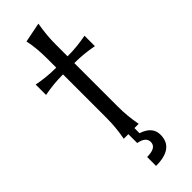

<svg xmlns="http://www.w3.org/2000/svg" viewBox="-318 -779 1025 1025"><g transform="rotate(-45 194.0 -266.5)"><path d="M137.7 0Q151.4 -70.3 151.4 -143.6V-472.2H146.5Q79.1 -472.2 9.8 -458.5V-537.1Q78.6 -523.4 146.5 -523.4H151.4V-589.8Q151.4 -674.3 137.7 -734.4L250 -756.8Q236.8 -681.2 236.8 -614.7V-523.4H241.7Q308.1 -523.4 378.4 -537.1V-458.5Q307.6 -472.2 241.7 -472.2H236.8V-143.6Q236.8 -69.8 250.5 0H218.3V38.6Q292 62.5 292 123.5Q292 224.6 157.2 224.6V157.2Q228 157.2 228 114.3Q228 77.1 172.4 66.9V0Z"/></g></svg>

Font: Classica
Style: Book
Weight: 400
Designer: Wojciech Kalinowski "wmk69" (wmk69@o2.pl)
Foundry: Wojciech Kalinowski "wmk69" (wmk69@o2.pl)
Version: Version 2.1.1; 2021-05-14